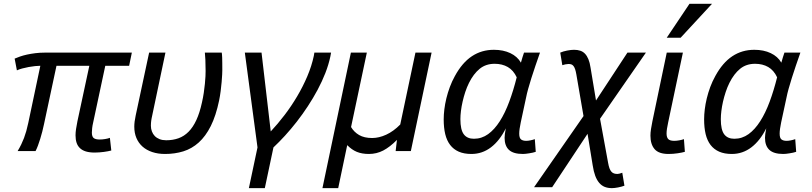

<svg xmlns="http://www.w3.org/2000/svg" viewBox="-20 -786 4223 999"><path d="M559.1 -2.9Q551.8 -1 541.7 1Q531.7 2.9 520.5 4.4Q509.3 5.9 497.1 6.8Q484.9 7.8 473.1 7.8Q445.8 7.8 426.8 2Q407.7 -3.9 395.8 -15.4Q383.8 -26.9 378.4 -43.5Q373 -60.1 373 -82Q373 -97.2 375.7 -115Q378.4 -132.8 382.8 -154.8L444.8 -443.8H273.9L209 -140.1Q205.1 -121.1 200 -101.3Q194.8 -81.5 189.2 -63.2Q183.6 -44.9 177.5 -28.6Q171.4 -12.2 165 0H71.8Q82.5 -18.1 90.6 -34.7Q98.6 -51.3 105 -68.1Q111.3 -85 116.7 -103.8Q122.1 -122.6 127 -146L189.9 -443.8Q178.7 -443.8 162.6 -442.1Q146.5 -440.4 129.2 -437.3Q111.8 -434.1 95.5 -429.7Q79.1 -425.3 67.9 -419.9L56.2 -481Q67.9 -486.3 84.2 -491.9Q100.6 -497.6 120.6 -502Q140.6 -506.3 164.1 -509.3Q187.5 -512.2 212.9 -512.2H666L651.9 -443.8H527.8L464.8 -148.9Q460.9 -132.3 459.5 -119.1Q458 -106 458 -96.2Q458 -75.7 467.3 -67.9Q476.6 -60.1 499 -60.1Q511.7 -60.1 526.6 -62.5Q541.5 -64.9 551.8 -68.8Z M755.9 -512.2H840.8L772 -185.1Q770 -176.3 768.8 -169.9Q767.6 -163.6 766.8 -157.7Q766.1 -151.9 765.6 -145.8Q765.1 -139.6 765.1 -131.8Q765.1 -116.2 770.3 -102.3Q775.4 -88.4 785.4 -78.1Q795.4 -67.9 810.3 -62Q825.2 -56.2 844.7 -56.2Q879.9 -56.2 908.9 -66.7Q938 -77.1 961.2 -100.6Q984.4 -124 1001.7 -161.4Q1019 -198.7 1030.8 -252.9Q1036.6 -278.3 1040.3 -303.2Q1043.9 -328.1 1046.1 -349.9Q1048.3 -371.6 1049.1 -389.2Q1049.8 -406.7 1049.8 -417Q1049.8 -453.6 1048.6 -475.3Q1047.4 -497.1 1045.9 -512.2H1133.8Q1134.3 -508.8 1135 -502.4Q1135.7 -496.1 1136 -485.6Q1136.2 -475.1 1136.5 -459.2Q1136.7 -443.4 1136.7 -420.9Q1136.7 -415 1136 -398.4Q1135.3 -381.8 1133.3 -359.9Q1131.3 -337.9 1128.2 -312.5Q1125 -287.1 1120.1 -263.2Q1103.5 -183.6 1076.7 -130.1Q1049.8 -76.7 1013.9 -44.4Q978 -12.2 933.8 1.5Q889.6 15.1 838.9 15.1Q801.8 15.1 772 5.1Q742.2 -4.9 721.4 -23.4Q700.7 -42 689.7 -68.1Q678.7 -94.2 678.7 -127Q678.7 -151.9 686 -185.1Z M1340.8 -512.2 1388.7 -102.1Q1425.3 -141.1 1460.7 -187.5Q1496.1 -233.9 1526.1 -284.7Q1556.2 -335.4 1578.9 -388.9Q1601.6 -442.4 1612.8 -495.1L1615.7 -512.2H1702.6L1698.7 -491.2Q1689.9 -449.7 1672.9 -406Q1655.8 -362.3 1632.6 -318.8Q1609.4 -275.4 1581.8 -233.4Q1554.2 -191.4 1524.2 -152.8Q1494.1 -114.3 1463.1 -80.3Q1432.1 -46.4 1402.8 -19L1357.9 192.9H1274.9L1319.8 -19L1253.9 -512.2Z M2117.7 0H2038.6L2045.4 -58.1Q2008.8 -21 1974.1 -2.9Q1939.5 15.1 1899.4 15.1Q1863.3 15.1 1836.7 4.2Q1810.1 -6.8 1786.6 -30.8L1739.7 192.9H1657.7L1805.7 -512.2H1888.7L1806.6 -125Q1821.8 -99.1 1848.4 -83.5Q1875 -67.9 1916.5 -67.9Q1951.7 -67.9 1989.5 -85.2Q2027.3 -102.5 2062.5 -138.2L2141.6 -512.2H2225.6Z M2767.6 3.9Q2760.7 6.3 2751.7 8.3Q2742.7 10.3 2733.4 11.7Q2724.1 13.2 2715.3 14.2Q2706.5 15.1 2700.7 15.1Q2650.9 15.1 2628.2 -6.1Q2605.5 -27.3 2605.5 -68.8Q2605.5 -75.7 2606.9 -89.1Q2608.4 -102.5 2611.8 -118.2Q2580.1 -54.2 2534.7 -19.5Q2489.3 15.1 2432.6 15.1Q2394.5 15.1 2367.2 3.2Q2339.8 -8.8 2322.3 -31.7Q2304.7 -54.7 2296.6 -88.1Q2288.6 -121.6 2288.6 -165Q2288.6 -189 2292 -217Q2295.4 -245.1 2302.5 -274.4Q2309.6 -303.7 2320.6 -333.3Q2331.5 -362.8 2346.7 -390.1Q2384.8 -460 2435.3 -493.4Q2485.8 -526.9 2549.8 -526.9Q2598.6 -526.9 2635.3 -509.5Q2671.9 -492.2 2690.4 -460Q2694.3 -474.1 2698.5 -487.8Q2702.6 -501.5 2706.5 -512.2H2789.6Q2777.3 -477.5 2765.9 -443.8Q2754.4 -410.2 2744.9 -379.9Q2735.4 -349.6 2728.3 -324.2Q2721.2 -298.8 2717.8 -280.8L2689.5 -148.9Q2685.5 -130.4 2683.6 -116Q2681.6 -101.6 2681.6 -90.8Q2681.6 -67.9 2691.2 -60.5Q2700.7 -53.2 2717.8 -53.2Q2727.5 -53.2 2739.7 -55.7Q2752 -58.1 2762.7 -62ZM2445.8 -64Q2486.3 -64 2519.8 -88.1Q2553.2 -112.3 2580.6 -155.3Q2607.9 -198.2 2629.6 -256.8Q2651.4 -315.4 2668.5 -383.8Q2651.4 -420.4 2622.1 -437.3Q2592.8 -454.1 2553.7 -454.1Q2507.8 -454.1 2475.8 -428Q2443.8 -401.9 2420.4 -355Q2409.2 -332.5 2400.9 -307.4Q2392.6 -282.2 2387 -257.3Q2381.3 -232.4 2378.4 -209Q2375.5 -185.5 2375.5 -166Q2375.5 -110.8 2393.1 -87.4Q2410.6 -64 2445.8 -64Z M3016.1 -182.1 2979 -397.9Q2976.1 -415 2972.4 -425.8Q2968.8 -436.5 2963.9 -442.6Q2959 -448.7 2952.9 -450.9Q2946.8 -453.1 2938 -453.1Q2931.6 -453.1 2921.9 -451.2Q2912.1 -449.2 2905.8 -446.8L2895 -512.2Q2910.6 -519 2930.9 -522.9Q2951.2 -526.9 2966.8 -526.9Q2984.9 -526.9 2999 -522.2Q3013.2 -517.6 3023.7 -506.6Q3034.2 -495.6 3041.5 -478Q3048.8 -460.4 3052.7 -434.1L3081.1 -263.2L3244.6 -512.2H3340.8L3102.1 -168L3144 61Q3147 78.1 3151.1 89.4Q3155.3 100.6 3161.1 107.2Q3167 113.8 3174.8 116.5Q3182.6 119.1 3192.9 119.1Q3197.3 119.1 3204.1 117.2Q3210.9 115.2 3217.8 112.8L3229 180.2Q3222.2 182.6 3213.6 185.1Q3205.1 187.5 3196 189.2Q3187 190.9 3178.7 191.9Q3170.4 192.9 3164.1 192.9Q3142.6 192.9 3126.2 186.3Q3109.9 179.7 3097.7 165.3Q3085.4 150.9 3077.1 128.7Q3068.8 106.4 3064 75.2L3037.1 -89.8L2853 188H2758.8Z M3543.5 3.9Q3537.1 5.9 3527.3 7.8Q3517.6 9.8 3506.1 11.5Q3494.6 13.2 3482.4 14.2Q3470.2 15.1 3458.5 15.1Q3407.7 15.1 3386 -10Q3364.3 -35.2 3364.3 -80.1Q3364.3 -95.7 3367.2 -114.3Q3370.1 -132.8 3374.5 -154.8L3449.2 -512.2H3533.2L3456.5 -148.9Q3452.6 -130.9 3450.4 -116.7Q3448.2 -102.5 3448.2 -91.8Q3448.2 -70.8 3457.3 -62Q3466.3 -53.2 3488.3 -53.2Q3499.5 -53.2 3513.7 -55.7Q3527.8 -58.1 3538.6 -62ZM3521.5 -589.8H3449.2L3567.4 -766.1H3684.6Z M4122.6 3.9Q4115.7 6.3 4106.7 8.3Q4097.7 10.3 4088.4 11.7Q4079.1 13.2 4070.3 14.2Q4061.5 15.1 4055.7 15.1Q4005.9 15.1 3983.2 -6.1Q3960.4 -27.3 3960.4 -68.8Q3960.4 -75.7 3961.9 -89.1Q3963.4 -102.5 3966.8 -118.2Q3935.1 -54.2 3889.6 -19.5Q3844.2 15.1 3787.6 15.1Q3749.5 15.1 3722.2 3.2Q3694.8 -8.8 3677.2 -31.7Q3659.7 -54.7 3651.6 -88.1Q3643.6 -121.6 3643.6 -165Q3643.6 -189 3647 -217Q3650.4 -245.1 3657.5 -274.4Q3664.6 -303.7 3675.5 -333.3Q3686.5 -362.8 3701.7 -390.1Q3739.7 -460 3790.3 -493.4Q3840.8 -526.9 3904.8 -526.9Q3953.6 -526.9 3990.2 -509.5Q4026.9 -492.2 4045.4 -460Q4049.3 -474.1 4053.5 -487.8Q4057.6 -501.5 4061.5 -512.2H4144.5Q4132.3 -477.5 4120.8 -443.8Q4109.4 -410.2 4099.9 -379.9Q4090.3 -349.6 4083.3 -324.2Q4076.2 -298.8 4072.8 -280.8L4044.4 -148.9Q4040.5 -130.4 4038.6 -116Q4036.6 -101.6 4036.6 -90.8Q4036.6 -67.9 4046.1 -60.5Q4055.7 -53.2 4072.8 -53.2Q4082.5 -53.2 4094.7 -55.7Q4106.9 -58.1 4117.7 -62ZM3800.8 -64Q3841.3 -64 3874.8 -88.1Q3908.2 -112.3 3935.5 -155.3Q3962.9 -198.2 3984.6 -256.8Q4006.3 -315.4 4023.4 -383.8Q4006.3 -420.4 3977.1 -437.3Q3947.8 -454.1 3908.7 -454.1Q3862.8 -454.1 3830.8 -428Q3798.8 -401.9 3775.4 -355Q3764.2 -332.5 3755.9 -307.4Q3747.6 -282.2 3741.9 -257.3Q3736.3 -232.4 3733.4 -209Q3730.5 -185.5 3730.5 -166Q3730.5 -110.8 3748 -87.4Q3765.6 -64 3800.8 -64Z"/></svg>

Font: Clear Sans
Style: Italic
Weight: 400
Italic angle: -12°
Foundry: Intel Corporation
Version: Version 1.00